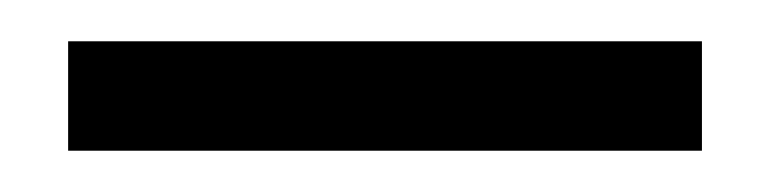

<svg xmlns="http://www.w3.org/2000/svg" viewBox="-20 -630 373 93"><path d="M13 -557V-610H320V-557Z"/></svg>

Font: Libra Serif Modern
Style: Regular
Weight: 400
Designer: Stefan Peev, Context Ltd
Foundry: Stefan Peev, Context Ltd
Version: Version 1.000